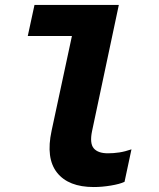

<svg xmlns="http://www.w3.org/2000/svg" viewBox="-20 -747 640 774"><path d="M358 7Q256 7 210 -51Q164 -109 188 -220L270 -602H92L119 -727H459L351 -218Q341 -169 358 -149Q375 -129 415 -129Q438 -129 461 -132.5Q484 -136 510 -145L482 -14Q463 -5 427 1Q391 7 358 7Z"/></svg>

Font: Red Hat Mono
Style: Bold Italic
Weight: 700
Italic angle: -12°
Monospace: yes
Designer: Pentagram, MCKL
Foundry: Pentagram, MCKL
Version: Version 1.023; ttfautohint (v1.8.3)